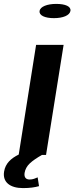

<svg xmlns="http://www.w3.org/2000/svg" viewBox="-39 -758 382 984"><path d="M-18 121C-27 176 13 206 79 206C114 206 140 202 161 196L154 151C142 156 130 162 113 162C92 162 84 149 87 128C90 110 99 93 114 79C129 65 150 51 176 36H197L287 -528H146L57 34C17 54 -11 79 -18 121ZM164 -702C160 -679 191 -665 237 -665C284 -665 318 -679 322 -702C326 -725 296 -738 249 -738C203 -738 167 -724 164 -702Z"/></svg>

Font: Aerodynamic
Style: Obl
Weight: 500
Designer: Google
Version: Version 2.000980; 2014